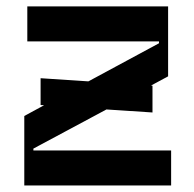

<svg xmlns="http://www.w3.org/2000/svg" viewBox="-20 -565 591 585"><path d="M81.7 -112.2V-106.5H501.4V0H54V-211.6L114.3 -244.3L103.7 -245V-326.7L249.3 -317.1L464.5 -433.2V-438.9H63.2V-545.5H492.2V-332.4L440 -304.3L444.6 -304V-222.3L304.3 -231.5Z"/></svg>

Font: Riot Sans
Style: Bold
Weight: 600
Designer: Rasmus Andersson
Foundry: rsms
Version: Version 4.001